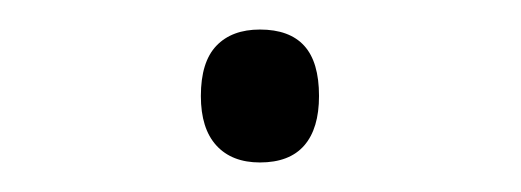

<svg xmlns="http://www.w3.org/2000/svg" viewBox="-20 -96 353 130"><path d="M156 14Q137 14 126.5 2.5Q116 -9 116 -31Q116 -54 126.5 -65Q137 -76 156 -76Q176 -76 186 -65Q196 -54 196 -31Q196 -9 186 2.5Q176 14 156 14Z"/></svg>

Font: Playwrite BR Thin
Style: Regular
Weight: 250
Version: Version 1.003